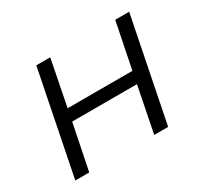

<svg xmlns="http://www.w3.org/2000/svg" viewBox="-114 -687 901 847"><g transform="rotate(-30 337.0 -263.0)"><path d="M153 -526H224L178 -293H508L555 -526H626L521 0H450L496 -232H166L119 0H48Z"/></g></svg>

Font: Montserrat Alternates
Style: Italic
Weight: 400
Italic angle: -11.3°
Designer: Julieta Ulanovsky
Foundry: Julieta Ulanovsky
Version: Version 7.200